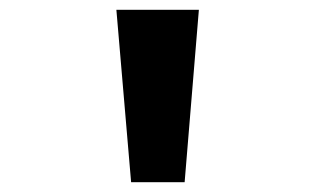

<svg xmlns="http://www.w3.org/2000/svg" viewBox="-20 -835 640 391"><path d="M217 -815H385L356 -464H247Z"/></svg>

Font: JuliaMono
Style: Bold
Weight: 700
Monospace: yes
Designer: cormullion
Foundry: corm
Version: Version 0.055; ttfautohint (v1.8.4)